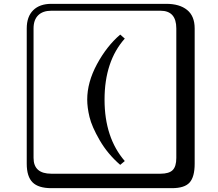

<svg xmlns="http://www.w3.org/2000/svg" viewBox="-20 -774 1140 1006"><path d="M437 -252Q437 -342.8 488 -437.5Q539.1 -532.2 609.9 -592.8L633.8 -571.8Q527.8 -452.6 527.8 -252Q527.8 -52.7 633.8 69.8L609.9 89.8Q543.9 32.7 502.4 -39.1Q460.9 -110.8 449 -160.9Q437 -210.9 437 -252ZM249 -717.8Q204.1 -717.8 179.9 -693.8Q155.8 -669.9 155.8 -625V53.2Q155.8 136.2 249 136.2H820.8Q865.7 136.2 884.8 117.2Q903.8 98.1 903.8 53.2V-625Q903.8 -717.8 820.8 -717.8ZM1000 84Q1000 152.8 973.4 182.4Q946.8 211.9 880.9 211.9H249Q181.2 211.9 150.6 181.4Q120.1 150.9 120.1 84V-625Q120.1 -687 154.1 -720.5Q188 -753.9 249 -753.9H851.1Q920.9 -753.9 960.4 -721.9Q1000 -689.9 1000 -625Z"/></svg>

Font: Linux Biolinum Keyboard
Style: Regular
Weight: 700
Designer: Philipp H. Poll
Foundry: Philipp H. Poll
Version: Version 0.6.1 ; ttfautohint (v0.9)